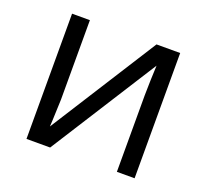

<svg xmlns="http://www.w3.org/2000/svg" viewBox="-98 -653 830 771"><g transform="rotate(20 317.0 -267.5)"><path d="M162.1 -535.2V-195.8L158.7 -106.9L157.2 -79.1L446.8 -535.2H547.9V0H472.2V-327.1L473.6 -391.6L476.1 -455.1L187 0H85.9V-535.2Z"/></g></svg>

Font: WebKoruri
Style: Regular
Weight: 400
Foundry: lindwurm / mohemohe
Version: Version 1.00